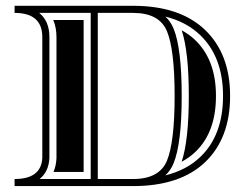

<svg xmlns="http://www.w3.org/2000/svg" viewBox="-20 -629 827 649"><path d="M429.7 -585.4H310.5V-23.9H429.7Q518.8 -23.9 544.4 -85.9Q570.3 -149.2 570.3 -304.9Q570.3 -460.7 544.4 -523.4Q518.8 -585.4 429.7 -585.4ZM429.7 -609.4Q587.4 -609.4 672.4 -528.6Q757.8 -447.3 757.8 -304.7Q757.8 -161.6 673.3 -80.8Q588.4 0 429.7 0H29.3V-23.9Q119.6 -23.9 123 -95.5V-503.4Q123 -585.4 29.3 -585.4V-609.4ZM538.8 -36.1Q610.6 -54 656.7 -98.1Q733.9 -171.6 733.9 -304.7Q733.9 -437 655.8 -511.2Q609.6 -555.2 539.1 -573Q556.9 -556.2 566.7 -532.5Q594.2 -465.3 594.2 -304.7Q594.2 -144 566.7 -76.9Q556.9 -53 538.8 -36.1ZM286.6 -585.4H112.5Q147 -557.9 147 -503.4V-95Q144.8 -48.8 113.8 -23.9H286.6ZM594.2 -526.6Q619.4 -512.9 639.4 -493.9Q710 -426.8 710 -304.7Q710 -181.9 640.4 -115.5Q619.9 -95.9 594 -82.3Q618.2 -154.8 618.2 -304.7Q618.2 -454.1 594.2 -526.6ZM262.7 -561.5V-47.9H160.9Q169.7 -68.6 170.9 -94.2V-503.4Q170.9 -536.1 159.9 -561.5Z"/></svg>

Font: itsadzokeS01
Style: Regular
Weight: 600
Width: 6
Version: Version 0.46